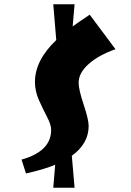

<svg xmlns="http://www.w3.org/2000/svg" viewBox="-20 -769 614 901"><path d="M144 -384Q144 -486 244 -581L230 -749H330L321 -645Q347 -664 401 -700L522 -538Q444 -511 396.5 -469Q349 -427 349 -381Q349 -349 372.5 -278.5Q396 -208 396 -178Q396 -95 317 -38L330 112H230L239 4Q187 26 102 45L81 -20Q220 -59 220 -159Q220 -184 201 -220Q182 -256 163 -298.5Q144 -341 144 -384Z"/></svg>

Font: Joti One
Style: Regular
Weight: 400
Designer: Eduardo Rodriguez Tunni
Foundry: Eduardo Rodriguez Tunni
Version: Version 1.001